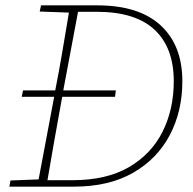

<svg xmlns="http://www.w3.org/2000/svg" viewBox="-20 -696 719 716"><path d="M128 -653 133 -676H343Q498 -676 579 -601.5Q660 -527 660 -393Q660 -281 613 -192Q566 -103 476 -51.5Q386 0 256 0H15L19 -23L124 -27L182 -335H61L66 -359H186L187 -364Q201 -435 213 -506.5Q225 -578 237 -649ZM409 -335H212L208 -313Q195 -241 182 -168.5Q169 -96 157 -24H250Q377 -24 460.5 -72.5Q544 -121 586 -204.5Q628 -288 628 -393Q628 -518 556.5 -585Q485 -652 341 -652H271L216 -359H412Z"/></svg>

Font: Source Serif 4 SmText ExtraLight
Style: Italic
Weight: 200
Italic angle: -12°
Designer: Frank Grießhammer
Foundry: Adobe
Version: Version 4.005;hotconv 1.1.0;makeotfexe 2.6.0